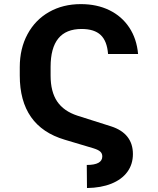

<svg xmlns="http://www.w3.org/2000/svg" viewBox="-20 -737 775 943"><path d="M482.4 31.2Q482.4 16.6 472.4 7.6Q462.4 -1.5 438.5 -8.8L297.9 -50.8Q77.1 -116.2 77.1 -366.2V-407.2Q77.1 -498.5 115 -568.8Q152.8 -639.2 220.9 -678Q289.1 -716.8 377 -716.8Q456.1 -716.8 517.1 -687Q578.1 -657.2 614.7 -602.1Q651.4 -546.9 658.2 -471.7H510.7Q505.9 -535.6 474.4 -565.2Q442.9 -594.7 380.9 -594.7Q304.2 -594.7 266.4 -548.1Q228.5 -501.5 228.5 -408.2V-366.2Q228.5 -286.6 260.7 -238.8Q293 -190.9 360.4 -168.9L526.4 -116.2Q579.1 -99.1 606 -64.9Q632.8 -30.8 632.8 19.5Q632.8 69.8 605.5 107.2Q578.1 144.5 527.3 165Q476.6 185.5 407.2 186.5L406.2 73.2Q482.4 73.2 482.4 31.2Z"/></svg>

Font: Pretendard Std
Style: Bold
Weight: 700
Designer: Base glyphs from Inter by Rasmus Andersson; Hangeul glyphs from Noto Sans CJK(Source Han Sans) by Jang Soo-young and Kan
Foundry: Kil Hyung-jin
Version: Version 1.309